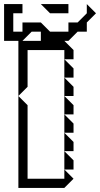

<svg xmlns="http://www.w3.org/2000/svg" viewBox="-45 -920 490 940"><path d="M270 -540V-630L315 -585V-540ZM270 -450V-540L315 -495V-450ZM45 -450V-720H270L315 -675V-630H270V-675H90V-495ZM270 -360V-450L315 -405V-360ZM270 -270V-360L315 -315V-270ZM270 -180V-270L315 -225V-180ZM270 -90V-180L315 -135V-90ZM45 0V-450L90 -405V-45H270V-90L315 -45L270 0ZM200 -855 155 -900H290V-855ZM-25 -720V-900H65V-855H20V-765H65V-810H155L200 -765H290V-810H335L380 -855V-900L425 -855L380 -810V-765H335L290 -720H155V-765H110L65 -720Z"/></svg>

Font: Rubik Iso
Style: Regular
Weight: 400
Designer: Hubert and Fischer, NaN
Foundry: Hubert and Fischer, NaN
Version: Version 2.200